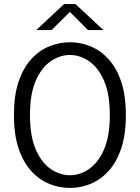

<svg xmlns="http://www.w3.org/2000/svg" viewBox="-20 -914 690 945"><path d="M324.5 11Q271.5 11 222 -9.2Q172.5 -29.5 133.2 -72.8Q94 -116 71.2 -184.2Q48.5 -252.5 48.5 -348Q48.5 -443.5 71.2 -511.2Q94 -579 133.2 -622.2Q172.5 -665.5 222 -685.8Q271.5 -706 324.5 -706Q377 -706 426.2 -685.8Q475.5 -665.5 514.8 -622.2Q554 -579 576.8 -511.2Q599.5 -443.5 599.5 -348Q599.5 -252.5 576.8 -184.2Q554 -116 514.8 -72.8Q475.5 -29.5 426.2 -9.2Q377 11 324.5 11ZM324.5 -51.5Q373 -51.5 418 -82Q463 -112.5 491.8 -178Q520.5 -243.5 520.5 -348Q520.5 -452 491.8 -517.2Q463 -582.5 418 -613Q373 -643.5 324.5 -643.5Q275 -643.5 230 -613Q185 -582.5 156.2 -517.2Q127.5 -452 127.5 -348Q127.5 -243.5 156.2 -178Q185 -112.5 230 -82Q275 -51.5 324.5 -51.5ZM158.5 -766 295.5 -894H351.5L489 -766H413L324 -855.5L234 -766Z"/></svg>

Font: Trispace Light
Style: Regular
Weight: 300
Designer: Tyler Finck
Foundry: Etcetera Type Company
Version: Version 1.210; ttfautohint (v1.8.3)